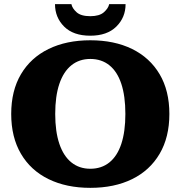

<svg xmlns="http://www.w3.org/2000/svg" viewBox="-20 -890 870 925"><path d="M415 15Q300 15 214 -27Q128 -69 81 -149Q34 -229 34 -341Q34 -453 81 -532.5Q128 -612 214 -654Q300 -696 415 -696Q531 -696 616.5 -654Q702 -612 749 -532.5Q796 -453 796 -341Q796 -229 749 -149Q702 -69 616.5 -27Q531 15 415 15ZM415 -77Q469 -77 507 -107.5Q545 -138 564.5 -197Q584 -256 584 -341Q584 -427 564.5 -486Q545 -545 507 -575.5Q469 -606 415 -606Q362 -606 324 -575.5Q286 -545 266 -486Q246 -427 246 -341Q246 -256 266 -197Q286 -138 324 -107.5Q362 -77 415 -77ZM415 -718Q333 -718 289 -762Q245 -806 245 -870H324Q328 -850 349 -831Q370 -812 415 -812Q459 -812 480.5 -831Q502 -850 506 -870H585Q585 -806 540.5 -762Q496 -718 415 -718Z"/></svg>

Font: Montagu Slab
Style: Bold
Weight: 700
Designer: Florian Karsten
Foundry: Florian Karsten
Version: Version 1.000